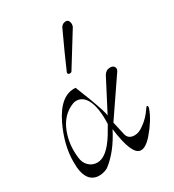

<svg xmlns="http://www.w3.org/2000/svg" viewBox="-183 -855 876 967"><g transform="rotate(-30 255.5 -372.0)"><path d="M494 -160Q474 -104 421 -42Q381 4 352 1Q303 -3 283 -163Q231 -60 159 -6Q129 10 96 6Q39 -3 31 -86Q30 -97 30 -119Q30 -215 80 -320Q140 -444 226 -436Q257 -357 260 -349Q294 -258 296 -235L390 -416Q403 -438 427 -438Q442 -438 449 -429Q458 -418 449 -403L303 -189L320 -114Q327 -80 365 -80Q391 -80 419 -102Q454 -126 482 -168Q488 -177 491 -177Q499 -177 494 -160ZM245 -146 275 -197Q279 -292 253 -340Q232 -378 195 -378Q186 -378 177 -375Q108 -349 78 -271Q52 -202 62 -124Q65 -94 85 -74.5Q105 -55 134 -55Q188 -55 245 -146ZM320 -733Q330 -751 350 -751Q367 -751 370 -729Q371 -716 366 -707L249 -518Q246 -513 238 -513Q226 -513 226 -523Q226 -526 227 -527Q263 -611 320 -733Z"/></g></svg>

Font: GFS Gazis
Style: Regular
Weight: 400
Designer: George Matthiopoulos
Foundry: George Matthiopoulos
Version: Version 1.0